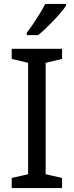

<svg xmlns="http://www.w3.org/2000/svg" viewBox="-20 -964 379 984"><path d="M298 0H40V-52L124 -71V-642L40 -662V-714H298V-662L214 -642V-71L298 -52ZM318 -934Q309 -920 292 -900Q275 -880 254.5 -858.5Q234 -837 213.5 -817.5Q193 -798 175 -784H117V-796Q132 -815 149.5 -841Q167 -867 184 -894.5Q201 -922 212 -944H318Z"/></svg>

Font: Noto Sans Khmer
Style: Regular
Weight: 400
Designer: Danh Hong and the Monotype Design Team
Foundry: Monotype Imaging Inc.
Version: Version 2.003